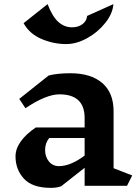

<svg xmlns="http://www.w3.org/2000/svg" viewBox="-20 -898 679 928"><path d="M594 0H389V-87L276 2Q256 10 226 10Q136 10 95.5 -34.5Q55 -79 55 -142Q55 -179 80.5 -214.5Q106 -250 153 -282H389V-328Q389 -442 267 -442Q203 -442 103 -375L73 -420L215 -533Q257 -544 320 -544Q419 -544 474 -497Q529 -450 529 -360V-85L619 -50ZM389 -146V-231H218Q198 -207 198 -173Q198 -140 216.5 -117.5Q235 -95 265 -95Q321 -95 389 -146ZM300 -685Q238 -685 180 -710Q122 -735 94 -786L210 -878Q233 -818 262 -792Q291 -766 328 -766Q359 -766 379 -781.5Q399 -797 401 -821L528 -878Q525 -833 489.5 -788Q454 -743 402 -714Q350 -685 300 -685Z"/></svg>

Font: Inknut Antiqua SemiBold
Style: Regular
Weight: 600
Designer: Claus Eggers Sørensen
Foundry: Claus Eggers Sørensen
Version: Version 1.003; ttfautohint (v1.8.2) -l 8 -r 50 -G 200 -x 14 